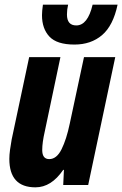

<svg xmlns="http://www.w3.org/2000/svg" viewBox="-20 -793 524 823"><path d="M484 -773H377Q356 -684 307 -684Q267 -684 267 -731Q267 -752 272 -773H164Q160 -745 160 -728Q160 -670 192 -636Q224 -602 299 -602Q370 -602 417.5 -642.5Q465 -683 484 -773ZM251 -65H254L251 0H358L474 -548H340L279 -263Q265 -196 244 -153.5Q223 -111 191 -111Q161 -111 161 -150Q161 -182 172 -230L239 -548H105L30 -195Q26 -173 23 -151Q20 -129 20 -112Q20 10 132 10Q200 10 251 -65Z"/></svg>

Font: Noto Sans UI Condensed ExtraBold
Style: Italic
Weight: 800
Width: 3
Designer: Monotype Design Team
Foundry: Monotype Imaging Inc.
Version: 1.001